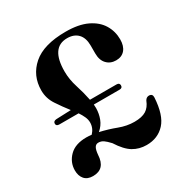

<svg xmlns="http://www.w3.org/2000/svg" viewBox="-167 -857 980 1011"><g transform="rotate(-30 323.0 -351.5)"><path d="M44 -59.5Q44 -109 79.8 -144.8Q115.5 -180.5 183 -180.5Q198.5 -180.5 215 -178.5Q240 -205 240 -239Q240 -256.5 232 -274.2Q224 -292 211.5 -310.5H95Q75.5 -310.5 75.5 -325.5Q75.5 -341 94.5 -342.5L184.5 -346Q155.5 -383 128.5 -423.8Q101.5 -464.5 101.5 -512.5Q101.5 -602.5 167.2 -659.8Q233 -717 367 -717Q445.5 -717 496.2 -692.8Q547 -668.5 571.5 -628Q596 -587.5 596 -538.5Q596 -498.5 576.8 -475.8Q557.5 -453 523 -453Q488.5 -453 466.8 -475.8Q445 -498.5 445 -540V-588Q445 -634.5 421.5 -659Q398 -683.5 356.5 -683.5Q257.5 -683.5 257.5 -538Q257.5 -490 273.5 -440.2Q289.5 -390.5 299 -342.5H460.5Q478.5 -342.5 478.5 -326.5Q478.5 -310.5 460.5 -310.5H304Q305 -298.5 305 -288Q304.5 -254.5 293 -224.5Q281.5 -194.5 254.5 -171.5Q305.5 -160 352.2 -142.2Q399 -124.5 445 -124.5Q490 -124.5 515.2 -140Q540.5 -155.5 554 -190.5Q563 -207 580.5 -206.5Q600 -205 599 -183.5Q593 -79 550.5 -32.8Q508 13.5 439.5 13.5Q394.5 13.5 358.5 -8Q322.5 -29.5 287 -85.5Q267 -107 253.8 -116Q240.5 -125 223.5 -125Q209 -125 201.2 -112Q193.5 -99 191 -70Q187 14 113 14Q79 14 61.5 -6.2Q44 -26.5 44 -59.5Z"/></g></svg>

Font: Fraunces 9pt S000 SemiBold
Style: Regular
Weight: 600
Version: Version 1.000; ttfautohint (v1.8.3)